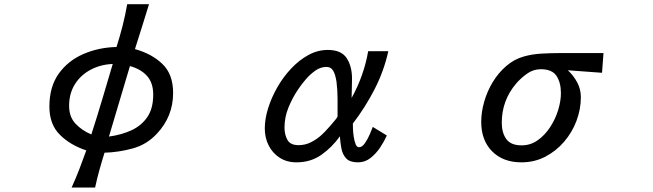

<svg xmlns="http://www.w3.org/2000/svg" viewBox="-20 -753 3040 894"><path d="M313.5 120.1Q333 77.1 349.6 34.2Q366.2 -8.8 381.8 -52.7Q307.6 -77.1 258.8 -125.5Q210 -173.8 210 -256.8Q210 -348.6 252.9 -409.2Q295.9 -469.7 367.2 -501Q438.5 -532.2 522.5 -534.2Q538.1 -583 550.8 -632.8Q563.5 -682.6 572.3 -733.4H673.8Q658.2 -681.6 641.6 -629.4Q625 -577.1 608.4 -524.4Q686.5 -502.9 736.3 -455.1Q786.1 -407.2 786.1 -320.3Q786.1 -210.9 710.9 -130.9Q664.1 -80.1 598.6 -62Q533.2 -43.9 466.8 -42Q454.1 -2 442.9 38.6Q431.6 79.1 422.9 120.1ZM405.3 -127Q431.6 -208 456.1 -290.5Q480.5 -373 504.9 -455.1Q449.2 -453.1 402.8 -428.7Q356.4 -404.3 329.1 -361.3Q301.8 -318.4 301.8 -259.8Q301.8 -209 331.5 -177.2Q361.3 -145.5 405.3 -127ZM487.3 -117.2Q545.9 -125 592.3 -146.5Q638.7 -168 666 -208Q693.4 -248 693.4 -312.5Q693.4 -367.2 664.6 -399.4Q635.7 -431.6 585 -445.3Z M1360.4 2.9Q1315.4 2.9 1282.2 -18.6Q1249 -40 1231 -75.7Q1212.9 -111.3 1212.9 -155.3Q1212.9 -198.2 1228 -247.6Q1243.2 -296.9 1270.5 -345.2Q1297.9 -393.6 1335 -433.1Q1372.1 -472.7 1415.5 -496.6Q1459 -520.5 1505.9 -520.5Q1569.3 -520.5 1594.2 -482.4Q1619.1 -444.3 1619.1 -386.7Q1619.1 -364.3 1618.2 -341.8Q1617.2 -319.3 1617.2 -296.9Q1645.5 -347.7 1665 -402.8Q1684.6 -458 1694.3 -514.6H1788.1Q1767.6 -421.9 1724.1 -337.4Q1680.7 -252.9 1623 -177.7Q1623 -171.9 1623.5 -154.3Q1624 -136.7 1627 -116.7Q1629.9 -96.7 1635.7 -82Q1641.6 -67.4 1651.4 -67.4Q1666 -67.4 1679.2 -86.4Q1692.4 -105.5 1702.1 -128.4Q1711.9 -151.4 1715.8 -162.1L1781.2 -122.1Q1769.5 -95.7 1750.5 -66.9Q1731.4 -38.1 1705.6 -17.6Q1679.7 2.9 1646.5 2.9Q1609.4 2.9 1592.3 -15.1Q1575.2 -33.2 1569.8 -61Q1564.5 -88.9 1562.5 -118.2Q1526.4 -67.4 1476.6 -32.2Q1426.8 2.9 1360.4 2.9ZM1370.1 -77.1Q1401.4 -77.1 1428.2 -90.8Q1455.1 -104.5 1476.6 -124Q1480.5 -127 1492.7 -139.6Q1504.9 -152.3 1518.6 -168Q1532.2 -183.6 1542 -195.8Q1551.8 -208 1551.8 -210.9Q1551.8 -251 1551.8 -292Q1551.8 -333 1546.9 -372.1Q1544.9 -385.7 1540.5 -401.9Q1536.1 -418 1526.9 -429.7Q1517.6 -441.4 1499 -441.4Q1472.7 -441.4 1447.8 -423.8Q1422.9 -406.2 1402.3 -381.8Q1381.8 -357.4 1368.2 -336.9Q1341.8 -297.9 1323.2 -252.4Q1304.7 -207 1304.7 -159.2Q1304.7 -126 1318.4 -101.6Q1332 -77.1 1370.1 -77.1Z M2408.2 2.9Q2322.3 2.9 2271.5 -48.3Q2220.7 -99.6 2220.7 -185.5Q2220.7 -230.5 2234.4 -278.8Q2248 -327.1 2273.9 -370.1Q2299.8 -413.1 2336.9 -445.3Q2374 -477.5 2419.9 -490.2Q2458 -501 2502.4 -503.4Q2546.9 -505.9 2585.9 -505.9H2790L2783.2 -414.1Q2744.1 -417 2704.1 -419.9Q2664.1 -422.9 2624 -425.8Q2650.4 -401.4 2667.5 -369.6Q2684.6 -337.9 2684.6 -300.8Q2684.6 -244.1 2664.1 -189.9Q2643.6 -135.7 2606 -92.3Q2568.4 -48.8 2518.1 -22.9Q2467.8 2.9 2408.2 2.9ZM2409.2 -76.2Q2450.2 -76.2 2483.9 -100.1Q2517.6 -124 2542 -161.6Q2566.4 -199.2 2579.1 -241.2Q2591.8 -283.2 2591.8 -319.3Q2591.8 -368.2 2571.3 -399.4Q2550.8 -430.7 2498 -430.7Q2462.9 -430.7 2433.6 -409.7Q2404.3 -388.7 2382.8 -363.3Q2316.4 -285.2 2316.4 -181.6Q2316.4 -134.8 2337.4 -105.5Q2358.4 -76.2 2409.2 -76.2Z"/></svg>

Font: Kosugi
Style: Regular
Weight: 400
Version: Version 4.002